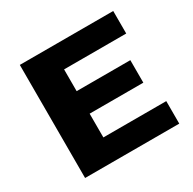

<svg xmlns="http://www.w3.org/2000/svg" viewBox="-135 -735 880 875"><g transform="rotate(-30 305.0 -297.5)"><path d="M73 0V-595H564.5V-476.5H237.5V-118.5H568.5V0ZM163 -243.5V-362H520V-243.5Z"/></g></svg>

Font: Encode Sans SC SemiExpanded
Style: Bold
Weight: 700
Width: 6
Designer: Multiple Designers
Foundry: Impallari Type
Version: Version 3.002